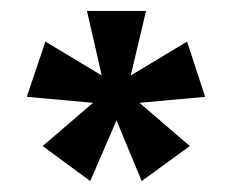

<svg xmlns="http://www.w3.org/2000/svg" viewBox="-20 -583 425 351"><path d="M355 -406 235 -395 327 -316 239 -252 193 -363 145 -252 58 -316 150 -395 29 -406 63 -507 166 -445 139 -563H247L219 -445L322 -507Z"/></svg>

Font: Darker Grotesque Light ExtraBold
Style: Regular
Weight: 800
Version: Version 1.000;gftools[0.9.28]